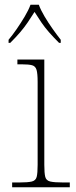

<svg xmlns="http://www.w3.org/2000/svg" viewBox="-20 -786 320 806"><path d="M31 0V-20H61Q97 -20 113.5 -24Q130 -28 134 -43.5Q138 -59 138 -94V-442Q138 -477 133.5 -492.5Q129 -508 115 -512Q101 -516 71 -516H53V-536H166V-94Q166 -59 170 -43.5Q174 -28 191 -24Q208 -20 245 -20H273V0ZM16 -619Q32 -638 50 -664Q68 -690 84 -717Q100 -744 108 -766H143Q151 -744 167 -717Q183 -690 201.5 -664Q220 -638 235 -619V-606H228Q203 -631 185.5 -651Q168 -671 154 -691.5Q140 -712 125 -736Q110 -712 96 -691.5Q82 -671 65 -651Q48 -631 23 -606H16Z"/></svg>

Font: Noto Serif Tibetan Thin
Style: Regular
Weight: 250
Version: Version 2.103